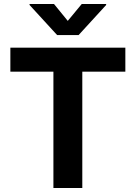

<svg xmlns="http://www.w3.org/2000/svg" viewBox="-20 -947 683 967"><path d="M32.2 -707H611.3V-585.9H394.5V0H249V-585.9H32.2ZM321.3 -841.8 391.6 -926.8H514.6V-921.9L376 -770.5H267.6L128.9 -921.9V-926.8H252Z"/></svg>

Font: Pretendard
Style: Bold
Weight: 700
Designer: Base glyphs from Inter by Rasmus Andersson; Hangeul glyphs from Noto Sans CJK(Source Han Sans) by Jang Soo-young and Kan
Foundry: Kil Hyung-jin
Version: Version 1.309